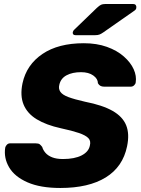

<svg xmlns="http://www.w3.org/2000/svg" viewBox="-20 -925 702 955"><path d="M280 10Q181 10 117 -18Q53 -46 25.5 -92.5Q-2 -139 6 -191Q8 -199 14.5 -205.5Q21 -212 30 -212H158Q172 -212 178 -207Q184 -202 190 -194Q194 -179 206 -165Q218 -151 239.5 -142.5Q261 -134 293 -134Q351 -134 386 -152Q421 -170 427 -201Q433 -224 419.5 -238Q406 -252 372.5 -263.5Q339 -275 283 -287Q210 -303 163 -331.5Q116 -360 97.5 -404.5Q79 -449 92 -511Q112 -603 191 -656.5Q270 -710 397 -710Q461 -710 511.5 -692Q562 -674 596 -644Q630 -614 645 -580.5Q660 -547 655 -515Q654 -507 647 -500.5Q640 -494 631 -494H497Q487 -494 479.5 -498Q472 -502 467 -511Q467 -533 444 -549.5Q421 -566 383 -566Q340 -566 311 -550.5Q282 -535 275 -503Q270 -483 280.5 -468Q291 -453 320.5 -442Q350 -431 403 -419Q490 -402 540 -373.5Q590 -345 607.5 -302Q625 -259 612 -197Q591 -95 506 -42.5Q421 10 280 10ZM356 -750Q340 -750 342 -765Q344 -773 350 -778L462 -886Q475 -898 483 -901.5Q491 -905 503 -905H643Q651 -905 655 -900Q659 -895 658 -887Q658 -879 650 -873L494 -764Q484 -757 475.5 -753.5Q467 -750 453 -750Z"/></svg>

Font: Rubik
Style: Bold Italic
Weight: 700
Italic angle: -12°
Designer: Hubert and Fischer
Foundry: Hubert and Fischer
Version: Version 2.300;gftools[0.9.30]